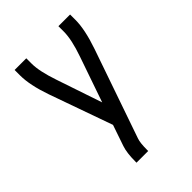

<svg xmlns="http://www.w3.org/2000/svg" viewBox="-215 -832 930 930"><g transform="rotate(-45 250.0 -367.5)"><path d="M160 0V-7Q160 -67 172 -102L209 -210L94 -534Q60 -631 60 -698V-735H140V-698Q140 -646 170 -558L249 -324L330 -558Q360 -644 360 -698V-735H440V-698Q440 -633 406 -534L248 -78Q240 -56 240 -7V0Z"/></g></svg>

Font: Iosevka SS01
Style: Regular
Weight: 400
Monospace: yes
Designer: Belleve Invis
Foundry: Belleve Invis
Version: 2.3.3; ttfautohint (v1.8.3)